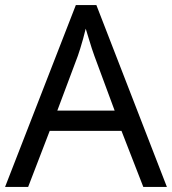

<svg xmlns="http://www.w3.org/2000/svg" viewBox="-20 -737 679 757"><path d="M545 0 459 -221H176L91 0H0L279 -717H360L638 0ZM352 -517Q349 -525 342 -546Q335 -567 328.5 -589.5Q322 -612 318 -624Q313 -604 307.5 -583.5Q302 -563 296.5 -546Q291 -529 287 -517L206 -301H432Z"/></svg>

Font: Noto Sans Tamil
Style: Regular
Weight: 400
Designer: Jelle Bosma - Monotype Design Team
Foundry: Monotype Imaging Inc.
Version: Version 2.003